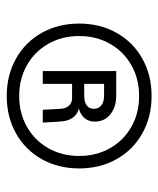

<svg xmlns="http://www.w3.org/2000/svg" viewBox="30 -786 470 570"><g transform="rotate(90 265.0 -501.0)"><path d="M50 -501Q50 -563 77.5 -612Q105 -661 154 -688.5Q203 -716 265 -716Q327 -716 376 -688.5Q425 -661 452.5 -612Q480 -563 480 -501Q480 -439 452.5 -390Q425 -341 376 -313.5Q327 -286 265 -286Q203 -286 154 -313.5Q105 -341 77.5 -390Q50 -439 50 -501ZM443 -501Q443 -552 420 -592.5Q397 -633 356.5 -656Q316 -679 265 -679Q214 -679 173.5 -656Q133 -633 110 -592.5Q87 -552 87 -501Q87 -450 110 -409.5Q133 -369 173.5 -346Q214 -323 265 -323Q316 -323 356.5 -346Q397 -369 420 -409.5Q443 -450 443 -501ZM191 -611H264Q298 -611 319.5 -593.5Q341 -576 341 -548Q341 -523 322.5 -509.5Q304 -496 271 -496L291 -501Q313 -501 326.5 -485.5Q340 -470 341 -442L344 -393H306L303 -446Q302 -462 293.5 -471Q285 -480 271 -480H229V-393H191ZM303 -545Q303 -559 292.5 -567Q282 -575 264 -575H229V-516H264Q283 -516 293 -523.5Q303 -531 303 -545Z"/></g></svg>

Font: Uncut Sans Variable
Style: Regular
Weight: 400
Designer: Kasper Nordkvist
Foundry: UNCUT.wtf
Version: Version 1.303;Glyphs 3.1.2 (3151)